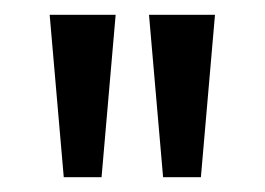

<svg xmlns="http://www.w3.org/2000/svg" viewBox="-20 -682 357 259"><path d="M117 -443H66L47 -662H136ZM251 -443H200L181 -662H270Z"/></svg>

Font: Questrial
Style: Regular
Weight: 400
Designer: Joe Prince
Foundry: Joe Prince
Version: Version 1.002